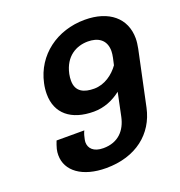

<svg xmlns="http://www.w3.org/2000/svg" viewBox="-125 -772 836 894"><g transform="rotate(-20 293.0 -325.5)"><path d="M286.7 -250C337.5 -250 383.3 -269.2 421.7 -299.2L397.5 -183.3C384.2 -121.7 345 -75 270 -75C220.8 -75 200 -100 200 -129.2C200 -133.3 200.8 -138.3 201.7 -143.3C203.3 -153.3 208.3 -172.5 214.2 -183.3H76.7C72.5 -173.3 66.7 -155.8 64.2 -145.8C61.7 -135.8 60.8 -125.8 60.8 -115.8C60.8 -37.5 133.3 16.7 250.8 16.7C399.2 16.7 496.7 -63.3 522.5 -183.3L580 -454.2C583.3 -471.7 585.8 -488.3 585.8 -504.2C585.8 -604.2 511.7 -666.7 391.7 -666.7C253.3 -666.7 140.8 -583.3 113.3 -454.2C109.2 -435.8 107.5 -418.3 107.5 -401.7C107.5 -305 175 -250 286.7 -250ZM324.2 -350C275.8 -350 235 -365.8 235 -421.7C235 -431.7 235.8 -442.5 238.3 -454.2C255.8 -536.7 314.2 -566.7 370.8 -566.7C419.2 -566.7 459.2 -545 459.2 -487.5C459.2 -477.5 457.5 -466.7 455 -454.2L447.5 -420.8C420.8 -383.3 376.7 -350 324.2 -350Z"/></g></svg>

Font: BoonHome
Style: Bold Oblique
Weight: 700
Italic angle: -12°
Designer: Sungsit Sawaiwan
Foundry: Sungsit Sawaiwan
Version: Version 0.2